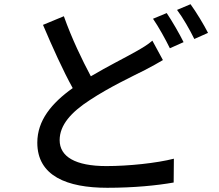

<svg xmlns="http://www.w3.org/2000/svg" viewBox="-20 -847 1040 911"><path d="M703 -654C681 -635 656 -620 624 -602C573 -573 492 -533 411 -485C370 -562 321 -663 283 -770L184 -729C229 -623 279 -512 325 -429C224 -357 157 -275 157 -170C157 -12 298 44 489 44C615 44 725 33 804 19L805 -94C723 -73 590 -59 485 -59C337 -59 263 -104 263 -182C263 -254 318 -315 406 -372C500 -434 603 -482 668 -515C700 -532 727 -546 753 -562ZM706 -758C733 -719 766 -659 786 -618L851 -647C832 -686 796 -748 771 -785ZM820 -800C848 -763 881 -705 902 -662L967 -691C949 -727 911 -790 884 -827Z"/></svg>

Font: Noto Sans CJK JP Medium
Style: Regular
Weight: 500
Designer: Ryoko NISHIZUKA (kana & ideographs); Paul D. Hunt (Latin, Greek & Cyrillic); Wenlong ZHANG (bopomofo); Sandoll Communica
Foundry: Adobe Systems Incorporated
Version: Version 1.004;PS 1.004;hotconv 1.0.82;makeotf.lib2.5.63406